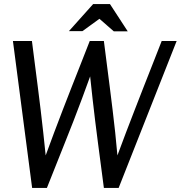

<svg xmlns="http://www.w3.org/2000/svg" viewBox="-20 -927 894 950"><path d="M138 -724Q145 -667 152.5 -610.5Q160 -554 167 -497.5Q174 -441 181 -384.5Q188 -328 194 -271.5Q200 -215 206 -158Q227 -215 248 -271.5Q269 -328 291 -384.5Q313 -441 335 -497.5Q357 -554 379.5 -610.5Q402 -667 424 -724H494Q501 -667 508.5 -610.5Q516 -554 523 -497.5Q530 -441 537 -384.5Q544 -328 550 -271.5Q556 -215 561 -158Q582 -215 603.5 -271.5Q625 -328 647 -384.5Q669 -441 691 -497.5Q713 -554 735.5 -610.5Q758 -667 780 -724H854L567 3H494Q487 -52 479.5 -107.5Q472 -163 465 -218Q458 -273 451 -328Q444 -383 438 -438.5Q432 -494 426 -549Q406 -494 385.5 -438.5Q365 -383 343.5 -328Q322 -273 300 -218Q278 -163 256 -107.5Q234 -52 212 3H139L44 -724ZM472 -834 388 -773H321L441 -907H524L612 -772H543Z"/></svg>

Font: Rosario
Style: Italic
Weight: 400
Italic angle: -8.05°
Designer: Hector Gatti
Foundry: Omnibus Type
Version: Version 1.201